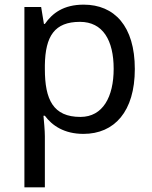

<svg xmlns="http://www.w3.org/2000/svg" viewBox="-20 -632 655 826"><path d="M340 -612C253 -612 205 -575 173 -529H169L157 -602H85V174H173V-46C173 -71 169 -111 167 -134H173C204 -92 256 -56 339 -56C472 -56 560 -152 560 -335C560 -520 472 -612 340 -612ZM324 -538C423 -538 469 -458 469 -336C469 -216 423 -129 326 -129C209 -129 173 -203 173 -335V-352C175 -477 215 -538 324 -538Z"/></svg>

Font: Noto Sans Malayalam UI
Style: Regular
Weight: 400
Designer: Jelle Bosma - Monotype Design Team
Foundry: Monotype Imaging Inc.
Version: Version 2.104